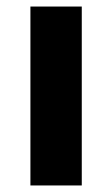

<svg xmlns="http://www.w3.org/2000/svg" viewBox="-20 -567 343 587"><path d="M230 0H73V-547H230Z"/></svg>

Font: Noto Sans Oriya
Style: Bold
Weight: 700
Designer: Amélie Bonet and Sol Matas
Foundry: Google LLC
Version: Version 2.006; ttfautohint (v1.8.4.7-5d5b)